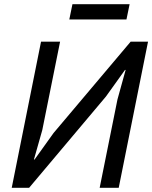

<svg xmlns="http://www.w3.org/2000/svg" viewBox="-20 -897 727 917"><path d="M176 -698H267L182 -276L142 -135H145L236 -262L604 -698H687L547 0H456L541 -422L580 -563H577L486 -436L119 0H36ZM326 -877H599L584 -804H311Z"/></svg>

Font: IBM Plex Sans Text
Style: Italic
Weight: 450
Italic angle: -11°
Designer: Mike Abbink, Paul van der Laan, Pieter van Rosmalen
Foundry: Bold Monday
Version: Version 3.005